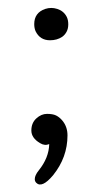

<svg xmlns="http://www.w3.org/2000/svg" viewBox="-20 -371 265 493"><path d="M139.6 -276.4Q126.5 -267.6 108.4 -267.6Q82.5 -267.6 71.3 -291Q67.9 -298.8 67.9 -309.1Q67.9 -338.4 96.2 -348.1Q104 -350.6 111.6 -350.6Q119.1 -350.6 127 -348.1Q134.8 -345.7 141.1 -340.6Q147.5 -335.4 151.4 -327.6Q155.3 -319.8 155.3 -308.6Q155.3 -297.4 150.9 -289.3Q146.5 -281.2 139.6 -276.4ZM153.3 -23.4Q153.3 33.2 116.2 79.1Q87.4 113.3 72.8 98.1Q69.3 94.2 69.3 88.9Q69.3 79.1 79.6 66.4Q105.5 34.2 106.4 -1Q94.7 3.9 83 -3.4Q60.5 -16.6 60.5 -35.9Q60.5 -55.2 73.2 -66.9Q85.9 -78.6 100.8 -78.6Q115.7 -78.6 124 -74.5Q132.3 -70.3 139.2 -62.5Q153.3 -46.4 153.3 -23.4Z"/></svg>

Font: Pompiere 
Style: Regular
Weight: 400
Designer: Karolina Lach
Foundry: Sorkin Type Co.
Version: Version 1.002